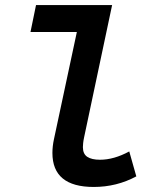

<svg xmlns="http://www.w3.org/2000/svg" viewBox="-20 -730 620 762"><path d="M352 12Q188 12 188 -123Q188 -149 194 -177L285 -603H101L123 -710H425L314 -186Q311 -172 310 -162Q309 -152 309 -146Q309 -119 326.5 -107.5Q344 -96 377 -96Q432 -96 493 -129L521 -30Q443 12 352 12Z"/></svg>

Font: Sometype Mono
Style: Bold Italic
Weight: 700
Italic angle: -12°
Monospace: yes
Designer: Ryoichi Tsunekawa
Foundry: Dharma Type
Version: Version 1.000; ttfautohint (v1.8.3)